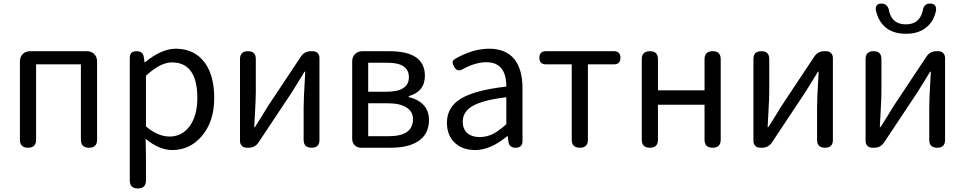

<svg xmlns="http://www.w3.org/2000/svg" viewBox="-20 -831 5428 1080"><path d="M138 0Q92 0 92 -45V-485Q92 -511 108 -527Q124 -543 150 -543H309H468Q494 -543 510 -527Q526 -511 526 -485V-45Q526 0 481 0Q435 0 435 -45V-469H183V-45Q183 0 138 0Z M756 229Q710 229 710 184V-157V-506Q710 -543 749 -543Q785 -543 789 -509L793 -481H796Q889 -557 969 -557Q1072 -557 1130 -481Q1185 -408 1185 -280Q1185 -146 1114 -64Q1047 13 949 13Q876 13 799 -50L801 45V184Q801 229 756 229ZM934 -63Q1003 -63 1046 -120Q1090 -180 1090 -279Q1090 -480 947 -480Q882 -480 801 -405V-262V-120Q868 -63 934 -63Z M1369 0Q1351 0 1340.5 -10.5Q1330 -21 1330 -39V-499Q1330 -543 1375 -543Q1419 -543 1419 -499V-316Q1419 -279 1414 -191Q1411 -141 1410 -116H1414Q1450 -172 1486 -232L1672 -512Q1692 -543 1729 -543H1738Q1756 -543 1766.5 -532.5Q1777 -522 1777 -504V-271V-44Q1777 0 1733 0Q1688 0 1688 -44V-227Q1688 -274 1695 -390Q1696 -415 1697 -428H1693Q1689 -422 1681 -408Q1637 -338 1621 -311L1435 -31Q1415 0 1378 0Z M2012 0Q1989 0 1975 -14Q1961 -28 1961 -51V-485Q1961 -511 1977 -527Q1993 -543 2019 -543H2170Q2370 -543 2370 -405Q2370 -316 2279 -290V-285Q2330 -273 2359 -244Q2393 -210 2393 -156Q2393 -77 2333 -37Q2277 0 2178 0H2069ZM2051 -65H2109H2168Q2303 -65 2303 -161Q2303 -203 2267 -226Q2231 -250 2162 -250H2051ZM2051 -315H2154Q2280 -315 2280 -397Q2280 -478 2160 -478H2105H2051Z M2653 13Q2583 13 2539 -27Q2494 -69 2494 -141Q2494 -229 2574 -277Q2653 -324 2828 -344Q2828 -481 2716 -481Q2654 -481 2583 -442Q2552 -423 2534 -456Q2525 -472 2526 -482Q2527 -492 2542 -501Q2640 -557 2731 -557Q2827 -557 2875 -496Q2919 -439 2919 -334V-167V-37Q2919 0 2880 0Q2844 0 2840 -34L2836 -65H2833Q2739 13 2653 13ZM2679 -60Q2717 -60 2754 -78Q2786 -95 2828 -132V-208V-284Q2695 -268 2637 -234Q2583 -202 2583 -147Q2583 -103 2611 -80Q2636 -60 2679 -60Z M3242 0Q3196 0 3196 -45V-469H3051Q3014 -469 3014 -506Q3014 -543 3051 -543H3242H3433Q3470 -543 3470 -506Q3470 -469 3433 -469H3287V-45Q3287 0 3242 0Z M3636 0Q3590 0 3590 -45V-498Q3590 -543 3636 -543Q3681 -543 3681 -498V-323H3943V-498Q3943 -543 3989 -543Q4034 -543 4034 -498V-45Q4034 0 3989 0Q3943 0 3943 -45V-242H3812H3681V-45Q3681 0 3636 0Z M4257 0Q4239 0 4228.5 -10.5Q4218 -21 4218 -39V-499Q4218 -543 4263 -543Q4307 -543 4307 -499V-316Q4307 -279 4302 -191Q4299 -141 4298 -116H4302Q4338 -172 4374 -232L4560 -512Q4580 -543 4617 -543H4626Q4644 -543 4654.5 -532.5Q4665 -522 4665 -504V-271V-44Q4665 0 4621 0Q4576 0 4576 -44V-227Q4576 -274 4583 -390Q4584 -415 4585 -428H4581Q4577 -422 4569 -408Q4525 -338 4509 -311L4323 -31Q4303 0 4266 0Z M4888 0Q4870 0 4859.5 -10.5Q4849 -21 4849 -39V-499Q4849 -543 4894 -543Q4938 -543 4938 -499V-316Q4938 -279 4933 -191Q4930 -141 4929 -116H4933Q4969 -172 5005 -232L5191 -512Q5211 -543 5248 -543H5257Q5275 -543 5285.5 -532.5Q5296 -522 5296 -504V-271V-44Q5296 0 5252 0Q5207 0 5207 -44V-227Q5207 -274 5214 -390Q5215 -415 5216 -428H5212Q5208 -422 5200 -408Q5156 -338 5140 -311L4954 -31Q4934 0 4897 0ZM5076 -641Q4989 -641 4944 -694Q4917 -726 4907 -772Q4901 -811 4939 -811Q4956 -811 4967.5 -799.5Q4979 -788 4981 -769Q4998 -694 5076 -694Q5151 -694 5170 -768Q5175 -811 5211 -811Q5250 -811 5245 -771Q5233 -713 5194 -680Q5150 -641 5076 -641Z"/></svg>

Font: GenSenRounded TW R
Style: Regular
Weight: 400
Version: Version 1.501;PS 1;hotconv 16.6.51;makeotf.lib2.5.65220